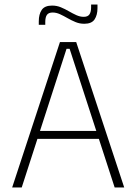

<svg xmlns="http://www.w3.org/2000/svg" viewBox="-20 -824 600 844"><path d="M33.5 0 243.5 -639H315L526 0H484L286 -609.5H272.5L75.5 0ZM133 -213.5V-248.5H426V-213.5ZM350.5 -719.5Q330 -719.5 312 -727Q294 -734.5 277 -744.2Q260 -754 243.8 -761.5Q227.5 -769 211.5 -769Q193.5 -769 186.2 -758.5Q179 -748 179 -727.5V-715H150.5V-730.5Q150.5 -761.5 163.5 -780.5Q176.5 -799.5 209 -799.5Q229.5 -799.5 247.5 -792Q265.5 -784.5 282.2 -774.8Q299 -765 315.5 -757.5Q332 -750 348 -750Q366 -750 373.2 -760.8Q380.5 -771.5 380.5 -792V-804H408.5V-788Q408.5 -758 395.8 -738.8Q383 -719.5 350.5 -719.5Z"/></svg>

Font: Anek Gujarati Medium ExtraLight
Style: Regular
Weight: 250
Version: Version 1.003